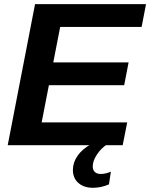

<svg xmlns="http://www.w3.org/2000/svg" viewBox="-20 -708 732 936"><path d="M17.6 0 150.9 -688H691.9L670.4 -576.7H273.4L239.7 -403.8H606.9L585.4 -292.5H218.3L183.1 -111.3H600.1L578.1 0ZM433.1 207.5Q389.2 207.5 362.3 184.1Q335.4 160.6 335.4 120.1Q335.4 84.5 357.7 52Q379.9 19.5 423.3 -4.9H503.4Q473.6 13.7 452.9 44.9Q432.1 76.2 432.1 103Q432.1 121.6 442.9 130.9Q453.6 140.1 470.7 140.1Q494.6 140.1 520.5 128.9L511.2 190.9Q472.7 207.5 433.1 207.5Z"/></svg>

Font: Liberation Sans
Style: Bold Italic
Weight: 700
Italic angle: -12°
Designer: Steve Matteson
Foundry: Ascender Corporation
Version: Version 2.1.5